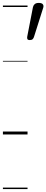

<svg xmlns="http://www.w3.org/2000/svg" viewBox="-20 -923 318 1318"><path d="M185 -648Q171 -648 168 -655Q165 -662 167 -672L206 -873Q208 -885 217.5 -894Q227 -903 246 -903Q267 -903 274 -893.5Q281 -884 277 -871L214 -672Q211 -661 204.5 -654.5Q198 -648 185 -648ZM0 365H169V375H0ZM0 -20H169V0H0ZM0 -505H169V-500H0ZM0 -885H169V-875H0Z"/></svg>

Font: Playwrite IS Guides
Style: Regular
Weight: 400
Designer: Veronika Burian, José Scaglione
Foundry: TypeTogether
Version: Version 1.003